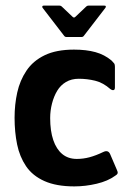

<svg xmlns="http://www.w3.org/2000/svg" viewBox="-20 -657 452 685"><path d="M245 8Q181 8 138.5 -11Q96 -30 73 -64Q50 -98 41 -142Q32 -186 32 -237Q32 -284 41.5 -327Q51 -370 74.5 -405Q98 -440 139.5 -460Q181 -480 244 -480Q288 -480 320.5 -471Q353 -462 378 -441Q385 -434 387.5 -430.5Q390 -427 390 -419V-345Q390 -336 384.5 -335.5Q379 -335 374 -339Q348 -362 319.5 -369Q291 -376 261 -376Q235 -376 215.5 -364.5Q196 -353 184 -333Q172 -313 165.5 -287.5Q159 -262 159 -236Q159 -190 170 -157.5Q181 -125 202 -107.5Q223 -90 254 -90Q277 -90 299.5 -96Q322 -102 349 -115Q366 -123 373 -107L397 -51Q401 -43 399.5 -38.5Q398 -34 391 -30Q365 -11 325 -1.5Q285 8 245 8ZM217 -525Q212 -525 209 -529L132 -629Q130 -632 131 -634.5Q132 -637 136 -637H192Q197 -637 200 -634L239 -597Q244 -592 249 -597L288 -634Q291 -637 296 -637H352Q357 -637 357.5 -634.5Q358 -632 356 -629L279 -529Q276 -525 271 -525Z"/></svg>

Font: Glory Thin
Style: Bold
Weight: 700
Version: Version 1.011